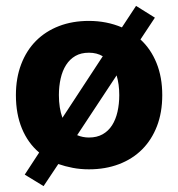

<svg xmlns="http://www.w3.org/2000/svg" viewBox="-20 -561 605 652"><path d="M282 -490Q342 -490 394 -468L442 -541L506 -501L457 -427Q492 -395 511.5 -347Q531 -299 531 -238Q531 -179 513 -132.5Q495 -86 462.5 -53.5Q430 -21 384 -3.5Q338 14 282 14Q253 14 227 9Q201 4 178 -4L128 71L64 32L113 -43Q75 -75 54.5 -124.5Q34 -174 34 -238Q34 -296 52 -343Q70 -390 102.5 -422.5Q135 -455 180.5 -472.5Q226 -490 282 -490ZM180 -238Q180 -194 192 -161L329 -370Q309 -382 282 -382Q255 -382 236 -371Q217 -360 204.5 -340.5Q192 -321 186 -294.5Q180 -268 180 -238ZM282 -94Q309 -94 328.5 -105Q348 -116 360.5 -135.5Q373 -155 379 -181.5Q385 -208 385 -238Q385 -275 376 -305L242 -102Q261 -94 282 -94Z"/></svg>

Font: Post Grotesk Bold
Style: Bold
Weight: 700
Version: Version 1.0